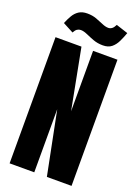

<svg xmlns="http://www.w3.org/2000/svg" viewBox="-194 -1150 886 1229"><g transform="rotate(20 249.0 -536.0)"><path d="M38.1 0V-859.4H214.8L293.9 -447.8V-859.4H460V0H292L206.1 -429.7V0ZM339.8 -913.6Q303.7 -913.6 273.7 -924.8Q243.7 -936 219.2 -947Q194.8 -958 174.8 -958Q162.1 -958 150.9 -950.7Q139.6 -943.4 129.9 -924.8L57.6 -962.9Q69.8 -992.7 84.2 -1017.3Q98.6 -1042 121.1 -1056.9Q143.6 -1071.8 178.2 -1071.8Q212.9 -1071.8 241 -1061.5Q269 -1051.3 292.2 -1041Q315.4 -1030.8 334.5 -1030.8Q347.7 -1030.8 358.9 -1039.1Q370.1 -1047.4 379.9 -1067.4L460.9 -1041Q449.2 -1008.3 435.1 -979Q420.9 -949.7 398.7 -931.6Q376.5 -913.6 339.8 -913.6Z"/></g></svg>

Font: webenart
Style: Regular
Weight: 400
Designer: Vernon Adams
Foundry: Vernon Adams
Version: Version 2.116; ttfautohint (v1.8.3)